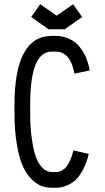

<svg xmlns="http://www.w3.org/2000/svg" viewBox="-20 -863 490 895"><path d="M244.1 -790 320.8 -843.3 362.8 -783.7 281.7 -726.6H206.5L125.5 -783.7L167.5 -843.3ZM237.8 12.2H222.7Q198.7 12.2 177.2 5.4Q155.8 -1.5 130.9 -24.2Q106 -46.9 88.4 -83.7Q70.8 -120.6 59.1 -186.5Q47.4 -252.4 47.4 -339.8V-372.6Q47.4 -695.8 222.2 -695.8H237.8Q264.2 -695.8 286.9 -688Q309.6 -680.2 325 -669.4Q340.3 -658.7 353.3 -641.6Q366.2 -624.5 373.3 -611.3Q380.4 -598.1 386.5 -579.6Q392.6 -561 394.3 -553.7Q396 -546.4 398.4 -534.7L327.1 -520Q320.8 -551.3 311 -572.5Q301.3 -593.8 288.8 -604.2Q276.4 -614.7 264.4 -618.7Q252.4 -622.6 237.8 -622.6H222.2Q170.9 -622.6 145.8 -561.5Q120.6 -500.5 120.6 -372.6V-339.8Q120.6 -304.2 122.6 -271Q124.5 -237.8 131.1 -198Q137.7 -158.2 148.2 -129.2Q158.7 -100.1 178 -80.6Q197.3 -61 222.7 -61H237.8Q245.6 -61 252.2 -62.3Q258.8 -63.5 269.5 -69.1Q280.3 -74.7 288.8 -84.7Q297.4 -94.7 306.6 -114.7Q315.9 -134.8 322.3 -162.1L393.6 -145.5Q383.8 -104 367.4 -73.2Q351.1 -42.5 335 -26.6Q318.8 -10.7 298.8 -1.5Q278.8 7.8 265.4 10Q252 12.2 237.8 12.2Z"/></svg>

Font: Anka/Coder Narrow
Style: Regular
Weight: 400
Width: 3
Monospace: yes
Version: Version 001.100